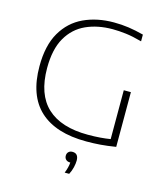

<svg xmlns="http://www.w3.org/2000/svg" viewBox="-138 -854 1030 1186"><g transform="rotate(15 377.0 -261.5)"><path d="M466.5 5.5Q271 5.5 169.2 -88Q67.5 -181.5 67.5 -369Q67.5 -502 116.5 -586Q165.5 -670 250.2 -709.5Q335 -749 442.5 -749Q491.5 -749 537 -742.5Q582.5 -736 634 -722.5V-679.5Q576 -695.5 531 -701Q486 -706.5 445.5 -706.5Q350.5 -706.5 276 -672.8Q201.5 -639 158.8 -565Q116 -491 116 -370.5Q116 -202 204.8 -119.5Q293.5 -37 465.5 -37Q509 -37 544 -39.8Q579 -42.5 609 -47.5V-360H654.5V-10Q598.5 -1 556 2.2Q513.5 5.5 466.5 5.5ZM388 226Q396.5 205 400.5 188.2Q404.5 171.5 405.5 157H404Q387 157 377.2 147.5Q367.5 138 367.5 123Q367.5 108 376.8 98.8Q386 89.5 402 89.5Q440.5 89.5 440.5 135.5Q440.5 154 434.8 178.5Q429 203 417 226Z"/></g></svg>

Font: Encode Sans Exp XLt
Style: Regular
Weight: 200
Width: 7
Designer: Multiple Designers
Foundry: Impallari Type
Version: Version 3.002; ttfautohint (v1.8.3) -l 8 -r 50 -G 200 -x 14 